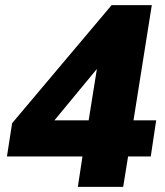

<svg xmlns="http://www.w3.org/2000/svg" viewBox="-20 -725 640 745"><path d="M282 0 300 -118H7L27 -247L413 -705H569L498 -258H586L565 -118H477L458 0ZM324 -258 361 -489H382L158 -218L162 -258Z"/></svg>

Font: Nunito Sans 11pt Black
Style: Italic
Weight: 900
Italic angle: -9°
Version: Version 3.101;gftools[0.9.27]